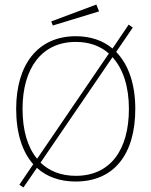

<svg xmlns="http://www.w3.org/2000/svg" viewBox="-20 -786 665 843"><path d="M212 -674 415 -736 403 -766 205 -692ZM83 37 142 -49C185 -10 242 11 312 11C481 11 574 -109 574 -308C574 -415 545 -502 490 -558L563 -665L545 -678L474 -573C432 -608 378 -627 313 -627C144 -627 51 -500 51 -308C51 -203 77 -120 126 -65L65 25ZM79 -308C79 -485 162 -602 313 -602C372 -602 421 -584 458 -551L143 -89C101 -139 79 -214 79 -308ZM313 -14C248 -14 196 -35 158 -72L474 -535C521 -483 546 -405 546 -308C546 -126 463 -14 313 -14Z"/></svg>

Font: Inconsolata Expanded ExtraLight
Style: Regular
Weight: 200
Width: 7
Monospace: yes
Designer: Raph Levien, Cyreal, Brenton Simpson
Foundry: Raph Levien, Cyreal, Google
Version: Version 3.100